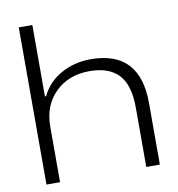

<svg xmlns="http://www.w3.org/2000/svg" viewBox="-82 -803 814 877"><g transform="rotate(-10 325.5 -364.5)"><path d="M63 0V-729H126V-397.9H131.8Q161.1 -460 223.1 -494.4Q285.2 -528.8 360.8 -528.8Q588.9 -528.8 588.9 -285.2V0H525.9V-274.9Q525.9 -379.9 481.2 -428Q436.5 -476.1 346.2 -476.1Q248.5 -476.1 187.3 -415.8Q126 -355.5 126 -257.8V0Z"/></g></svg>

Font: Lumene Sans Expanded Light
Style: Regular
Weight: 300
Width: 7
Designer: Deni Anggara
Version: Version 1.003;Glyphs 3.1.2 (3151)